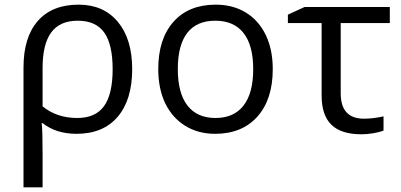

<svg xmlns="http://www.w3.org/2000/svg" viewBox="-20 -565 1721 825"><path d="M318 -545Q204 -545 142.5 -475Q81 -405 81 -275V240H163V97Q163 -9 159 -36H163Q221 10 309 10Q423 10 485.5 -63Q548 -136 548 -268Q548 -397 486.5 -471Q425 -545 318 -545ZM464 -268Q464 -160 427 -109Q390 -58 312 -58Q224 -58 163 -108V-273Q163 -375 200 -425.5Q237 -476 314 -476Q392 -476 428 -425Q464 -374 464 -268Z M907 -545Q791 -545 725.5 -471.5Q660 -398 660 -268Q660 -184 690 -121Q721 -58 776.5 -24Q832 10 904 10Q1020 10 1086 -64Q1152 -138 1152 -268Q1152 -352 1122 -414.5Q1092 -477 1036.5 -511Q981 -545 907 -545ZM905 -476Q985 -476 1026.5 -423Q1068 -370 1068 -268Q1068 -165 1026.5 -111.5Q985 -58 906 -58Q827 -58 785.5 -111.5Q744 -165 744 -268Q744 -371 784.5 -423.5Q825 -476 905 -476Z M1217 -502V-466H1362V-154Q1362 -70 1404 -29Q1446 12 1533 12Q1557 12 1584 7.5Q1611 3 1628 -4V-65Q1583 -55 1544 -55Q1444 -55 1444 -164V-466H1655V-535H1289Z"/></svg>

Font: OpenSansMMV
Style: Regular
Weight: 400
Designer: Steve Matteson
Foundry: Ascender Corporation
Version: Version 4.000